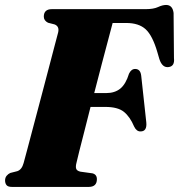

<svg xmlns="http://www.w3.org/2000/svg" viewBox="-30 -736 705 756"><path d="M142.5 -670.5Q142.5 -700 174.5 -700H543.5Q574.5 -700 592.2 -708.2Q610 -716.5 624 -716.5Q649.5 -716.5 653.5 -685L655 -507Q658.5 -475.5 634.5 -472Q609 -468 597.5 -503.5L589.5 -531Q570.5 -596 543.5 -620.8Q516.5 -645.5 467 -645.5H413.5Q409 -628.5 397.8 -586.2Q386.5 -544 371.5 -487Q356.5 -430 341 -369.5H388Q422 -369.5 443.8 -387.2Q465.5 -405 478 -446Q487 -464.5 502 -464.5Q523 -464.5 526 -438L546 -254.5Q549.5 -218.5 523.5 -218.5Q507.5 -218 498 -238Q482 -276 458 -295.5Q434 -315 384.5 -315H326.5Q313.5 -263 301.8 -217.5Q290 -172 282 -140Q274 -108 271.5 -96.5Q267 -80 270 -71.5Q273 -63 287 -60L334 -53.5Q351.5 -49 351.5 -30.5Q351.5 0 319 0H17.5Q1.5 0 -4.2 -7Q-10 -14 -10 -25.5Q-10 -36.5 -3.8 -44Q2.5 -51.5 10.5 -55L38 -62Q56 -68 63 -94Q67.5 -110 78 -149.8Q88.5 -189.5 102.5 -242.5Q116.5 -295.5 131.8 -353Q147 -410.5 160.8 -463.2Q174.5 -516 184.8 -554.8Q195 -593.5 199 -608.5Q204.5 -632.5 184.5 -640L159 -646.5Q142.5 -655 142.5 -670.5Z"/></svg>

Font: Fraunces 144pt Soft Black
Style: Italic
Weight: 900
Italic angle: -16°
Version: Version 1.000;[b76b70a41]